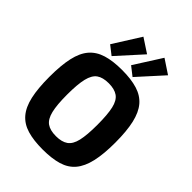

<svg xmlns="http://www.w3.org/2000/svg" viewBox="-268 -1081 1224 1224"><g transform="rotate(45 344.0 -468.5)"><path d="M344 -704Q426 -704 483 -686.5Q540 -669 574.5 -628.5Q609 -588 625 -518.5Q641 -449 641 -345Q641 -242 625 -172.5Q609 -103 574.5 -62Q540 -21 483 -4Q426 13 344 13Q262 13 205 -4Q148 -21 113 -62Q78 -103 62.5 -172.5Q47 -242 47 -345Q47 -449 62.5 -518.5Q78 -588 113 -628.5Q148 -669 205 -686.5Q262 -704 344 -704ZM344 -584Q291 -584 261.5 -563Q232 -542 219.5 -490Q207 -438 207 -345Q207 -253 219.5 -201Q232 -149 261.5 -128Q291 -107 344 -107Q396 -107 426 -128Q456 -149 468 -201Q480 -253 480 -345Q480 -438 468 -490Q456 -542 426 -563Q396 -584 344 -584ZM290 -950 386 -887 234 -719 174 -766ZM480 -950 575 -887 423 -719 363 -766Z"/></g></svg>

Font: Exo 2
Style: Bold
Weight: 700
Designer: Natanael Gama
Foundry: Natanael Gama
Version: Version 2.010